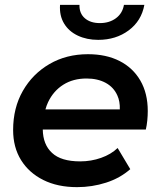

<svg xmlns="http://www.w3.org/2000/svg" viewBox="-20 -763 659 790"><path d="M297 7Q217 7 158 -22.5Q99 -52 66.5 -104.5Q34 -157 34 -228Q34 -319 74 -389Q114 -459 183.5 -499.5Q253 -540 342 -540Q417 -540 472 -512Q527 -484 557.5 -431.5Q588 -379 588 -306Q588 -287 586 -267Q584 -247 580 -230H156Q157 -168 194 -134Q231 -99 310 -99Q355 -99 396 -113.5Q437 -128 464 -154L516 -67Q474 -30 416.5 -11.5Q359 7 297 7ZM167 -313H473Q474 -346 463 -370Q448 -404 415 -422Q382 -440 336 -440Q281 -440 240.5 -414.5Q200 -389 178 -343Q171 -328 167 -313ZM384 -599Q337 -599 300 -616.5Q263 -634 243.5 -666.5Q224 -699 227 -743H307Q306 -708 329 -688Q352 -668 391 -668Q430 -668 457 -688Q484 -708 490 -743H574Q562 -677 509.5 -638Q457 -599 384 -599Z"/></svg>

Font: Montserrat Thin SemiBold
Style: Italic
Weight: 600
Italic angle: -11.3°
Version: Version 9.000